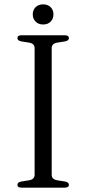

<svg xmlns="http://www.w3.org/2000/svg" viewBox="-20 -862 396 882"><path d="M217.5 -59Q217.5 -38.5 242 -34L279.5 -28Q296.5 -24.5 296.5 -13Q296.5 0 277.5 0H78.5Q60 0 60 -13Q60 -24.5 77 -28L114.5 -34Q139 -38.5 139 -59V-641Q139 -661.5 114.5 -666L77 -672Q60 -675.5 60 -687Q60 -700 78.5 -700H277.5Q296.5 -700 296.5 -687Q296.5 -675.5 279.5 -672L242 -666Q217.5 -661.5 217.5 -641ZM178 -749.5Q156.5 -749.5 143.5 -762.8Q130.5 -776 130.5 -796Q130.5 -816 143.5 -829Q156.5 -842 178 -842Q200 -842 212.8 -829Q225.5 -816 225.5 -796Q225.5 -776 212.8 -762.8Q200 -749.5 178 -749.5Z"/></svg>

Font: Fraunces 9pt Light
Style: Regular
Weight: 300
Version: Version 1.000;[0bf87f6ff]